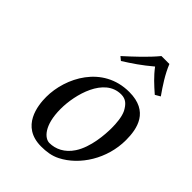

<svg xmlns="http://www.w3.org/2000/svg" viewBox="-195 -749 854 854"><g transform="rotate(45 232.5 -321.5)"><path d="M78 -162C78 -109 91 10 218 10C250 10 281 6 310 -9C397 -53 465 -159 465 -277C465 -349 447 -439 324 -439C157 -439 78 -282 78 -162ZM161 -170C161 -260 200 -406 306 -406C336 -406 352 -390 367 -362C379 -337 382 -300 382 -270C382 -230 376 -144 339 -88C311 -45 271 -27 233 -27C204 -27 161 -65 161 -170ZM362 -653H312C274 -607 227 -564 183 -524L200 -510C243 -537 280 -562 325 -600C352 -564 380 -539 413 -510L437 -524C409 -564 381 -606 362 -653Z"/></g></svg>

Font: Libertinus Serif
Style: Italic
Weight: 400
Italic angle: -12°
Designer: Philipp H. Poll, Khaled Hosny
Foundry: Caleb Maclennan
Version: Version 7.050;RELEASE